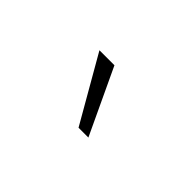

<svg xmlns="http://www.w3.org/2000/svg" viewBox="-26 -929 552 552"><g transform="rotate(45 250.0 -653.0)"><path d="M279 -553 164 -753H225L319 -553Z"/></g></svg>

Font: Nunito Sans 10pt SemiExpanded ExtraLight
Style: Italic
Weight: 250
Width: 6
Italic angle: -9°
Designer: Vernon Adams
Foundry: Vernon Adams
Version: Version 3.101;gftools[0.9.27]